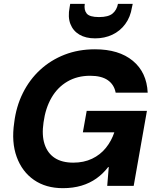

<svg xmlns="http://www.w3.org/2000/svg" viewBox="-20 -969 808 1001"><path d="M308 12Q219 12 157 -31Q95 -74 67 -151Q39 -228 54 -329Q64 -413 99 -483.5Q134 -554 189.5 -605Q245 -656 317 -684Q389 -712 475 -712Q600 -712 672.5 -652Q745 -592 750 -486H583Q575 -528 542 -551Q509 -574 450 -574Q383 -574 331.5 -544Q280 -514 248.5 -459.5Q217 -405 207 -331Q197 -264 212.5 -217Q228 -170 265.5 -145.5Q303 -121 362 -121Q417 -121 460 -141.5Q503 -162 532 -198Q561 -234 576 -279H412L432 -391H746L677 0H539L547 -98H544Q517 -63 482.5 -38.5Q448 -14 404.5 -1Q361 12 308 12ZM476 -769Q427 -769 394 -788.5Q361 -808 347 -844Q333 -880 343 -931L346 -949H422Q417 -917 432 -898.5Q447 -880 496 -880Q545 -880 567 -898.5Q589 -917 595 -949H672L668 -931Q660 -880 633 -843.5Q606 -807 565.5 -788Q525 -769 476 -769Z"/></svg>

Font: DM Sans 36pt Black
Style: Italic
Weight: 900
Italic angle: -10°
Designer: Colophon Foundry, Jonny Pinhorn
Foundry: Colophon Foundry
Version: Version 4.004;gftools[0.9.30]